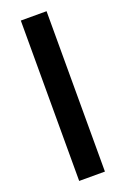

<svg xmlns="http://www.w3.org/2000/svg" viewBox="-148 -808 558 855"><g transform="rotate(-20 131.5 -380.0)"><path d="M193 0H71V-760H193Z"/></g></svg>

Font: Noto Sans Khmer SemiCondensed SemiBold
Style: Regular
Weight: 600
Width: 4
Designer: Danh Hong and the Monotype Design Team
Foundry: Monotype Imaging Inc.
Version: Version 2.004; ttfautohint (v1.8.4.7-5d5b)